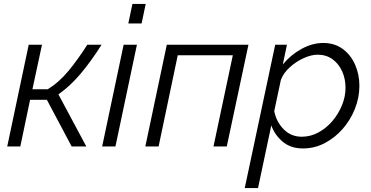

<svg xmlns="http://www.w3.org/2000/svg" viewBox="-20 -750 1902 983"><path d="M17 0 127 -521H195L146 -293H224Q282 -328 331 -387.5Q380 -447 427 -521H500Q445 -434 391 -370.5Q337 -307 279 -267L422 0H347L220 -239H134L84 0Z M658 -730H726L705 -630H637ZM613 -521H681L571 0H503Z M724 0 834 -521H1252L1141 0H1073L1172 -467H890L792 0Z M1389 -521H1449L1428 -420Q1468 -469 1523.5 -499.5Q1579 -530 1635 -530Q1693 -530 1734.5 -499.5Q1776 -469 1798 -419Q1820 -369 1820 -311Q1820 -250 1797 -192.5Q1774 -135 1734 -89.5Q1694 -44 1642 -17Q1590 10 1531 10Q1469 10 1428 -24Q1387 -58 1369 -108L1301 213H1233ZM1525 -50Q1570 -50 1610.5 -72Q1651 -94 1682 -130.5Q1713 -167 1731 -211.5Q1749 -256 1749 -300Q1749 -347 1731.5 -385.5Q1714 -424 1682 -447Q1650 -470 1606 -470Q1574 -470 1535 -452.5Q1496 -435 1463.5 -405.5Q1431 -376 1418 -341L1384 -181Q1395 -126 1432.5 -88Q1470 -50 1525 -50Z"/></svg>

Font: Raleway
Style: Italic
Weight: 400
Italic angle: -12°
Designer: Matt McInerney, Pablo Impallari, Rodrigo Fuenzalida
Foundry: Matt McInerney, Pablo Impallari, Rodrigo Fuenzalida
Version: Version 4.026